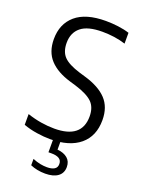

<svg xmlns="http://www.w3.org/2000/svg" viewBox="-174 -830 841 1118"><g transform="rotate(20 246.0 -271.0)"><path d="M211 9Q172 9 127.8 2.2Q83.5 -4.5 44 -19V-85.5Q87 -71 129.8 -64Q172.5 -57 212.5 -57Q382.5 -57 382.5 -193.5Q382.5 -250.5 350.8 -281.2Q319 -312 244 -335L207 -346Q122 -371 77.2 -419.2Q32.5 -467.5 32.5 -546.5Q32.5 -641 95.5 -695Q158.5 -749 282 -749Q320 -749 359 -744Q398 -739 428.5 -729V-662Q394 -673 357.8 -678Q321.5 -683 284.5 -683Q194 -683 152 -648.5Q110 -614 110 -551.5Q110 -496.5 139.2 -466.2Q168.5 -436 240 -414L277 -403Q368.5 -376.5 414.2 -328Q460 -279.5 460 -199Q460 -99.5 395 -45.2Q330 9 211 9ZM252.5 207.5Q201.5 207.5 160 189.5V150Q185.5 160.5 207.5 164.8Q229.5 169 249.5 169Q278.5 169 295 159Q311.5 149 311.5 127Q311.5 104.5 294.8 94.2Q278 84 248.5 84H228.5V-10H273V51.5Q312.5 55 335.5 74.5Q358.5 94 358.5 128.5Q358.5 166.5 330.5 187Q302.5 207.5 252.5 207.5Z"/></g></svg>

Font: Encode Sans Semi Condensed
Style: Regular
Weight: 400
Width: 4
Designer: Multiple Designers
Foundry: Impallari Type
Version: Version 3.000; ttfautohint (v1.8.3) -l 8 -r 50 -G 200 -x 14 